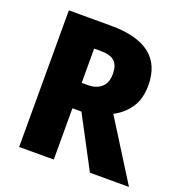

<svg xmlns="http://www.w3.org/2000/svg" viewBox="-128 -829 903 943"><g transform="rotate(20 323.5 -357.0)"><path d="M293 -714Q566 -714 566 -501Q566 -431 535.5 -385Q505 -339 452 -311L647 0H443L301 -268H254V0H73V-714ZM290 -580H254V-401H288Q329 -401 356 -423.5Q383 -446 383 -495Q383 -538 361.5 -559Q340 -580 290 -580Z"/></g></svg>

Font: Noto Sans Disp ExtBd
Style: Regular
Weight: 800
Designer: Monotype Design Team
Foundry: Monotype Imaging Inc.
Version: Version 2.000;GOOG;noto-source:20170915:90ef993387c0; ttfaut